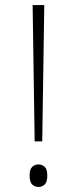

<svg xmlns="http://www.w3.org/2000/svg" viewBox="-20 -734 304 759"><path d="M117 -175 109 -714H155L147 -175ZM132 5Q118 5 107.5 -4.5Q97 -14 97 -40Q97 -65 107.5 -74.5Q118 -84 132 -84Q146 -84 156.5 -74.5Q167 -65 167 -40Q167 -14 156.5 -4.5Q146 5 132 5Z"/></svg>

Font: Noto Serif Georgian SemiCondensed ExtraLight
Style: Regular
Weight: 200
Width: 4
Designer: Monotype Design Team, Akaki Razmadze
Foundry: Google LLC
Version: Version 2.003; ttfautohint (v1.8.4.7-5d5b)